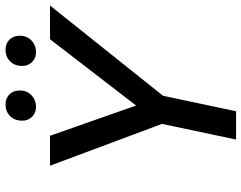

<svg xmlns="http://www.w3.org/2000/svg" viewBox="-112 -784 895 712"><g transform="rotate(-90 336.0 -427.5)"><path d="M315 -243 262 -320 547 -690H672ZM175 0 249 -350H354L280 0ZM245 -243 78 -690H189L319 -320ZM499 -742Q477 -742 462.5 -756.5Q448 -771 448 -793Q448 -821 465 -838Q482 -855 508 -855Q531 -855 545.5 -840.5Q560 -826 560 -802Q560 -776 542.5 -759Q525 -742 499 -742ZM296 -742Q274 -742 259.5 -756.5Q245 -771 245 -793Q245 -821 262 -838Q279 -855 305 -855Q328 -855 342.5 -840.5Q357 -826 357 -802Q357 -776 339.5 -759Q322 -742 296 -742Z"/></g></svg>

Font: Radio Canada Big
Style: Italic
Weight: 400
Italic angle: -12°
Designer: Étienne Aubert Bonn
Foundry: Coppers and Brasses
Version: Version 1.001